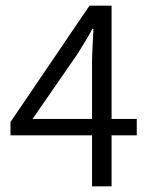

<svg xmlns="http://www.w3.org/2000/svg" viewBox="-20 -658 532 678"><path d="M305 0V-180H17V-227L296 -638H374V-238H463V-180H374V0ZM95 -238H305V-436Q305 -461 307 -496Q309 -531 310 -556H306Q294 -533 281 -512Q268 -491 254 -468Z"/></svg>

Font: Assistant
Style: Regular
Weight: 400
Designer: Hebrew By Ben Nathan, Latin by Paul Hunt
Version: Version 3.000